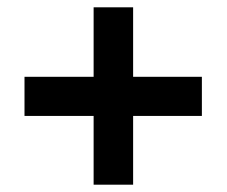

<svg xmlns="http://www.w3.org/2000/svg" viewBox="-20 -616 621 525"><path d="M344 -406H532V-299H344V-111H236V-299H47V-406H236V-596H344Z"/></svg>

Font: Noto Sans Symbols
Style: Bold
Weight: 700
Version: Version 2.002